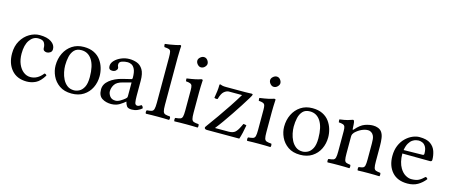

<svg xmlns="http://www.w3.org/2000/svg" viewBox="-45 -1241 4189 1786"><g transform="rotate(15 2049.5 -348.0)"><path d="M394 -101Q357 -40 316 -20Q275 0 230 0Q136 0 84 -60.5Q32 -121 32 -218Q32 -289 62.5 -341Q93 -393 140.5 -421Q188 -449 238 -449Q310 -449 350 -422Q390 -395 390 -354Q390 -331 373.5 -320.5Q357 -310 342 -310Q326 -310 315 -318Q304 -326 304 -346Q304 -372 290.5 -394Q277 -416 232 -416Q183 -416 150.5 -369.5Q118 -323 118 -240Q118 -182 136.5 -139Q155 -96 185.5 -72.5Q216 -49 252 -49Q321 -49 372 -115Q388 -115 394 -101Z M874 -224Q874 -163 849 -112Q824 -61 776.5 -30.5Q729 0 662 0Q591 0 544.5 -32.5Q498 -65 475 -114.5Q452 -164 452 -215Q452 -280 478 -333Q504 -386 551.5 -417.5Q599 -449 664 -449Q721 -449 761.5 -429Q802 -409 826.5 -375.5Q851 -342 862.5 -302.5Q874 -263 874 -224ZM649 -414Q604 -414 580 -388Q556 -362 547 -322Q538 -282 538 -238Q538 -209 545 -174Q552 -139 568 -107.5Q584 -76 610.5 -55.5Q637 -35 676 -35Q700 -35 726 -48Q752 -61 770 -95Q788 -129 788 -192Q788 -300 751 -357Q714 -414 649 -414Z M1012 -375Q1012 -359 1016 -355Q1020 -351 1020 -337Q1020 -327 1007.5 -315Q995 -303 972 -303Q938 -303 938 -339Q938 -368 962 -393Q986 -418 1023.5 -434Q1061 -450 1102 -450Q1139 -450 1174 -437.5Q1209 -425 1231.5 -388.5Q1254 -352 1254 -281V-134Q1254 -100 1258 -74.5Q1262 -49 1284 -49Q1293 -49 1304 -55Q1315 -61 1320 -65Q1329 -60 1333 -53.5Q1337 -47 1338 -38Q1322 -23 1296.5 -12Q1271 -1 1242 -1Q1205 -1 1193 -18.5Q1181 -36 1176 -59H1174L1154 -43Q1121 -18 1095.5 -9.5Q1070 -1 1044 -1Q992 -1 955 -24.5Q918 -48 918 -109Q918 -160 965 -198Q1012 -236 1084 -254L1170 -275Q1172 -276 1174 -279Q1176 -282 1176 -287Q1176 -344 1162.5 -371.5Q1149 -399 1130 -408Q1111 -417 1094 -417Q1066 -417 1039 -408Q1012 -399 1012 -375ZM1176 -244 1096 -223Q1041 -209 1021.5 -178Q1002 -147 1002 -113Q1002 -90 1019.5 -66Q1037 -42 1074 -42Q1095 -42 1119 -56Q1143 -70 1162 -86Q1168 -91 1172 -96.5Q1176 -102 1176 -112Z M1452 -122V-559Q1452 -597 1448 -613.5Q1444 -630 1430.5 -634.5Q1417 -639 1388 -641Q1384 -644 1382.5 -650.5Q1381 -657 1381 -663Q1381 -669 1382 -671Q1402 -673 1430 -677.5Q1458 -682 1483.5 -687.5Q1509 -693 1522 -698Q1534 -698 1534 -688Q1534 -688 1532 -660Q1530 -632 1530 -583V-122Q1530 -81 1535.5 -62Q1541 -43 1556.5 -38Q1572 -33 1602 -31Q1607 -27 1607 -14Q1607 -2 1602 2Q1578 1 1550 0.5Q1522 0 1492 0Q1462 0 1434 0.5Q1406 1 1380 2Q1375 -2 1375 -14Q1375 -27 1380 -31Q1410 -33 1425.5 -38Q1441 -43 1446.5 -62Q1452 -81 1452 -122Z M1714 -599Q1714 -617 1731 -632Q1748 -647 1766 -647Q1787 -647 1800.5 -630Q1814 -613 1814 -595Q1814 -579 1798.5 -563Q1783 -547 1762 -547Q1744 -547 1729 -563.5Q1714 -580 1714 -599ZM1806 -122Q1806 -81 1811 -62.5Q1816 -44 1831.5 -38.5Q1847 -33 1878 -31Q1882 -25 1882 -14Q1882 -4 1878 2Q1853 1 1824.5 0.5Q1796 0 1766 0Q1736 0 1708 0.5Q1680 1 1654 2Q1650 -4 1650 -14Q1650 -25 1654 -31Q1685 -34 1700.5 -39Q1716 -44 1721 -62.5Q1726 -81 1726 -122V-317Q1726 -346 1721.5 -359.5Q1717 -373 1703 -378.5Q1689 -384 1662 -386Q1661 -391 1660 -400Q1659 -409 1660 -413Q1711 -420 1743 -427Q1775 -434 1796 -442Q1810 -442 1810 -435Q1810 -435 1809 -417Q1808 -399 1807 -372.5Q1806 -346 1806 -321Z M1977 -441Q1988 -437 2000 -434Q2012 -431 2037 -431H2219Q2242 -431 2260 -432Q2278 -433 2281 -433Q2293 -433 2293 -426Q2293 -423 2290 -415.5Q2287 -408 2275 -389Q2252 -351 2222 -304.5Q2192 -258 2159.5 -209.5Q2127 -161 2095 -116Q2063 -71 2035 -36H2169Q2208 -37 2228 -54.5Q2248 -72 2267 -112L2281 -141Q2290 -141 2298 -139Q2306 -137 2311 -135Q2305 -98 2296.5 -61.5Q2288 -25 2279 1H1967Q1955 1 1949 -4Q1943 -9 1943 -14Q1943 -18 1944.5 -21.5Q1946 -25 1953 -34Q1992 -87 2036 -149.5Q2080 -212 2122.5 -276Q2165 -340 2199 -397H2071Q2049 -396 2026.5 -377Q2004 -358 1989 -303Q1983 -301 1978 -301Q1965 -301 1957 -306Q1963 -343 1967 -372Q1971 -401 1971 -435Q1971 -437 1973.5 -439Q1976 -441 1977 -441Z M2415 -599Q2415 -617 2432 -632Q2449 -647 2467 -647Q2488 -647 2501.5 -630Q2515 -613 2515 -595Q2515 -579 2499.5 -563Q2484 -547 2463 -547Q2445 -547 2430 -563.5Q2415 -580 2415 -599ZM2507 -122Q2507 -81 2512 -62.5Q2517 -44 2532.5 -38.5Q2548 -33 2579 -31Q2583 -25 2583 -14Q2583 -4 2579 2Q2554 1 2525.5 0.5Q2497 0 2467 0Q2437 0 2409 0.5Q2381 1 2355 2Q2351 -4 2351 -14Q2351 -25 2355 -31Q2386 -34 2401.5 -39Q2417 -44 2422 -62.5Q2427 -81 2427 -122V-317Q2427 -346 2422.5 -359.5Q2418 -373 2404 -378.5Q2390 -384 2363 -386Q2362 -391 2361 -400Q2360 -409 2361 -413Q2412 -420 2444 -427Q2476 -434 2497 -442Q2511 -442 2511 -435Q2511 -435 2510 -417Q2509 -399 2508 -372.5Q2507 -346 2507 -321Z M3075 -224Q3075 -163 3050 -112Q3025 -61 2977.5 -30.5Q2930 0 2863 0Q2792 0 2745.5 -32.5Q2699 -65 2676 -114.5Q2653 -164 2653 -215Q2653 -280 2679 -333Q2705 -386 2752.5 -417.5Q2800 -449 2865 -449Q2922 -449 2962.5 -429Q3003 -409 3027.5 -375.5Q3052 -342 3063.5 -302.5Q3075 -263 3075 -224ZM2850 -414Q2805 -414 2781 -388Q2757 -362 2748 -322Q2739 -282 2739 -238Q2739 -209 2746 -174Q2753 -139 2769 -107.5Q2785 -76 2811.5 -55.5Q2838 -35 2877 -35Q2901 -35 2927 -48Q2953 -61 2971 -95Q2989 -129 2989 -192Q2989 -300 2952 -357Q2915 -414 2850 -414Z M3287 -358Q3331 -409 3372.5 -424Q3414 -439 3451 -439Q3477 -439 3499 -430.5Q3521 -422 3534 -405Q3551 -382 3556 -347Q3561 -312 3561 -271V-122Q3561 -81 3566 -62.5Q3571 -44 3585.5 -39Q3600 -34 3628 -31Q3632 -27 3632 -14Q3632 -2 3628 2Q3606 1 3579 0.5Q3552 0 3522 0Q3492 0 3467.5 0.5Q3443 1 3420 2Q3416 -2 3416 -14Q3416 -27 3420 -31Q3446 -34 3459.5 -39Q3473 -44 3477.5 -62.5Q3482 -81 3482 -122V-274Q3482 -297 3480 -316.5Q3478 -336 3470 -351Q3461 -368 3446.5 -376.5Q3432 -385 3417 -385Q3388 -385 3356 -370.5Q3324 -356 3295 -328Q3289 -321 3283.5 -311.5Q3278 -302 3278 -286V-122Q3278 -81 3282.5 -62.5Q3287 -44 3300.5 -39Q3314 -34 3339 -31Q3343 -27 3343 -14Q3343 -2 3339 2Q3317 1 3293 0.5Q3269 0 3239 0Q3209 0 3180.5 0.5Q3152 1 3129 2Q3125 -2 3125 -14Q3125 -27 3129 -31Q3159 -34 3174 -39Q3189 -44 3194 -62.5Q3199 -81 3199 -122V-317Q3199 -346 3194 -359.5Q3189 -373 3175 -378Q3161 -383 3134 -385Q3133 -390 3132 -399.5Q3131 -409 3132 -413Q3184 -420 3209 -427Q3234 -434 3255 -442Q3261 -442 3263.5 -439.5Q3266 -437 3267 -434Q3271 -426 3272.5 -402Q3274 -378 3275 -358Q3275 -351 3279 -352Q3283 -353 3287 -358Z M3896 0Q3799 0 3747.5 -59Q3696 -118 3696 -212Q3696 -269 3714.5 -313Q3733 -357 3763 -386.5Q3793 -416 3828 -431.5Q3863 -447 3896 -447Q3966 -447 4002 -421Q4038 -395 4051.5 -355Q4065 -315 4065 -273Q4065 -256 4046 -256L3780 -258Q3780 -215 3788.5 -180.5Q3797 -146 3812 -121Q3835 -83 3864.5 -66Q3894 -49 3921 -49Q3965 -49 3991 -62Q4017 -75 4045 -103Q4062 -102 4066 -87Q4036 -48 3994.5 -24Q3953 0 3896 0ZM3783 -292 3964 -295Q3979 -295 3979 -309Q3979 -351 3966 -374Q3953 -397 3934 -405.5Q3915 -414 3896 -414Q3887 -414 3871 -410.5Q3855 -407 3837.5 -395.5Q3820 -384 3805 -359Q3790 -334 3783 -292Z"/></g></svg>

Font: Triodion
Style: Regular
Weight: 400
Version: Version 1.201; ttfautohint (v1.8.4.7-5d5b)